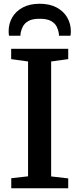

<svg xmlns="http://www.w3.org/2000/svg" viewBox="-20 -1003 423 1023"><path d="M129.5 -63.5V-675.5L39.5 -688V-743H343.5V-688L252.5 -675.5V-63L343.5 -52.5V0H40V-53.5ZM191.5 -983Q244 -983 281 -963.5Q318 -944 337.8 -910.5Q357.5 -877 357.5 -836Q357.5 -830.5 357 -824.5Q356.5 -818.5 355.5 -812.5H294Q294 -815 294 -819Q294 -823 293 -827.5Q290.5 -844 281.8 -861.5Q273 -879 252 -891Q231 -903 191.5 -903Q152 -903 131.2 -891Q110.5 -879 101.8 -861.5Q93 -844 90 -827.5Q89.5 -823 89.2 -819Q89 -815 89 -812.5H28Q27 -818.5 26.5 -824.5Q26 -830.5 26 -836Q26 -877.5 45.5 -910.8Q65 -944 102 -963.5Q139 -983 191.5 -983Z"/></svg>

Font: Merriweather SemiBold
Style: Regular
Weight: 600
Version: Version 2.100